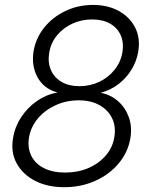

<svg xmlns="http://www.w3.org/2000/svg" viewBox="-20 -758 612 788"><path d="M243.7 10.3Q174.3 10.3 123.5 -16.1Q72.8 -42.5 48.1 -88.1Q23.4 -133.8 33.7 -191.9Q41 -237.8 67.1 -277.3Q93.3 -316.9 131.6 -343.5Q169.9 -370.1 213.9 -377.9L214.4 -378.9Q159.7 -394 134 -440.9Q108.4 -487.8 117.7 -547.4Q127 -602.1 161.6 -645Q196.3 -688 248.5 -712.9Q300.8 -737.8 361.8 -737.8Q422.4 -737.8 467.5 -712.9Q512.7 -688 534.7 -644.8Q556.6 -601.6 547.4 -546.4Q541 -507.3 519.8 -472.4Q498.5 -437.5 466.3 -412.8Q434.1 -388.2 395 -377.9L394.5 -377Q435.5 -368.7 465.3 -342Q495.1 -315.4 509 -276.1Q522.9 -236.8 515.1 -190.9Q505.4 -133.3 467.3 -87.6Q429.2 -42 371.1 -15.9Q313 10.3 243.7 10.3ZM247.6 -49.8Q299.3 -49.8 342.3 -68.1Q385.3 -86.4 413.8 -119.4Q442.4 -152.3 449.2 -194.8Q456.5 -238.3 440.2 -272.5Q423.8 -306.6 388.4 -326.4Q353 -346.2 303.2 -346.2Q252.4 -346.2 208.7 -326.4Q165 -306.6 136 -272.5Q106.9 -238.3 99.1 -194.3Q92.3 -151.9 108.2 -119.1Q124 -86.4 159.9 -68.1Q195.8 -49.8 247.6 -49.8ZM306.2 -404.3Q349.6 -404.3 387.2 -422.1Q424.8 -439.9 450.2 -471.7Q475.6 -503.4 482.4 -543.5Q488.8 -583 475.3 -613.5Q461.9 -644 431.6 -661.1Q401.4 -678.2 357.9 -678.2Q314.5 -678.2 276.9 -660.9Q239.3 -643.6 214.1 -613Q189 -582.5 182.1 -542.5Q175.3 -502.4 188.7 -471.2Q202.1 -439.9 232.4 -422.1Q262.7 -404.3 306.2 -404.3Z"/></svg>

Font: Inter 28pt Light
Style: Italic
Weight: 300
Italic angle: -9.3988°
Designer: Rasmus Andersson
Foundry: rsms
Version: Version 4.001;git-66647c0bb